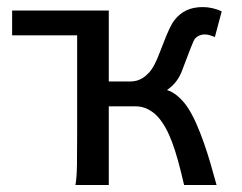

<svg xmlns="http://www.w3.org/2000/svg" viewBox="-20 -528 692 548"><path d="M290.5 -295.4H351.6Q359.9 -295.4 369.1 -297.6Q378.4 -299.8 387.7 -305.7Q397 -311.5 405.8 -321.3Q414.6 -331.1 422.4 -346.7Q428.7 -359.4 435.5 -377L449.2 -412.1Q456.1 -429.7 463.4 -445.6Q470.7 -461.4 478.5 -471.2Q492.7 -489.3 512.2 -498.5Q531.7 -507.8 559.1 -507.8Q573.2 -507.8 587.4 -504.4Q601.6 -501 612.8 -495.6L593.3 -422.4Q587.4 -424.8 579.8 -427.2Q572.3 -429.7 564 -429.7Q554.7 -429.7 545.7 -425Q536.6 -420.4 532.2 -410.2Q525.4 -394.5 516.6 -371.1Q507.8 -347.7 498 -322.3Q491.2 -305.7 480.7 -293Q470.2 -280.3 456.5 -271Q471.7 -266.6 487.1 -253.7Q502.4 -240.7 515.1 -222.2Q528.3 -202.1 539.8 -176.3Q551.3 -150.4 561.5 -121.3Q571.8 -92.3 580.8 -61.3Q589.8 -30.3 598.1 0H505.4Q496.6 -38.6 488.3 -68.6Q480 -98.6 471.2 -122.1Q462.4 -145.5 452.9 -162.6Q443.4 -179.7 432.1 -192.9Q419.9 -207 403.1 -215.8Q386.2 -224.6 366.2 -224.6H290.5V0H195.3Q199.2 -20.5 199.7 -59.3Q200.2 -98.1 200.2 -148.9V-427.2H14.6V-498H290.5Z"/></svg>

Font: Andika Compact
Style: Regular
Weight: 400
Designer: Victor Gaultney, Annie Olsen, Julie Remington, Don Collingsworth, Eric Hays, Becca Hirsbrunner
Foundry: SIL International
Version: Version 5.000 ; LnSpcTght